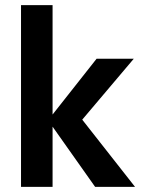

<svg xmlns="http://www.w3.org/2000/svg" viewBox="-20 -729 567 749"><path d="M351.1 0 185.1 -234.9V0H62V-709H185.1V-282.2L356.9 -500H502L300.8 -262.2L506.8 0Z"/></svg>

Font: TASA Orbiter Text SemiBold
Style: Regular
Weight: 600
Designer: Weizhong Zhang
Version: Version 1.000;Glyphs 3.1.2 (3151)